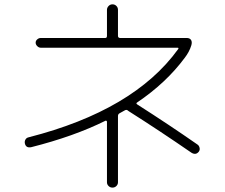

<svg xmlns="http://www.w3.org/2000/svg" viewBox="-20 -813 1040 886"><path d="M124 -133.8Q99.6 -128.9 94.7 -151.4Q92.8 -161.1 97.7 -169.4Q102.5 -177.7 113.3 -179.7Q597.7 -303.7 801.8 -585.9Q806.6 -592.8 798.8 -592.8H168Q159.2 -592.8 151.9 -600.1Q144.5 -607.4 144.5 -616.2Q144.5 -625 151.9 -631.3Q159.2 -637.7 168 -637.7H465.8Q473.6 -637.7 473.6 -647.5V-767.6Q473.6 -777.3 481 -785.2Q488.3 -793 499 -793Q509.8 -793 517.1 -785.6Q524.4 -778.3 524.4 -767.6V-647.5Q524.4 -638.7 533.2 -637.7H842.8H843.8Q857.4 -636.7 862.3 -627.4Q867.2 -618.2 862.8 -603.5Q858.4 -588.9 850.6 -574.2Q842.8 -559.6 833 -546.9Q747.1 -430.7 612.3 -339.8Q606.4 -335.9 613.3 -331.1Q761.7 -236.3 890.6 -146.5Q898.4 -141.6 900.9 -131.3Q903.3 -121.1 897.5 -113.3Q883.8 -95.7 863.3 -108.4Q715.8 -210 574.2 -299.8Q572.3 -300.8 570.3 -302.7Q565.4 -307.6 557.6 -304.7L531.2 -290Q524.4 -286.1 524.4 -277.3V28.3Q524.4 38.1 517.1 45.4Q509.8 52.7 499 52.7Q488.3 52.7 481 45.4Q473.6 38.1 473.6 28.3V-251Q473.6 -253.9 471.2 -255.4Q468.8 -256.8 466.8 -255.9Q321.3 -183.6 124 -133.8Z"/></svg>

Font: Rounded-X Mgen+ 1mn light
Style: Regular
Weight: 200
Designer: [Source Han Sans]
Ryoko NISHIZUKA  (kana & ideographs); Paul D. Hunt (Latin, Greek & Cyrillic); Wenlong ZHANG  (bopomofo
Version: Version 1.059.20150602